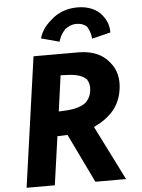

<svg xmlns="http://www.w3.org/2000/svg" viewBox="-68 -1146 890 1206"><g transform="rotate(-5 377.0 -543.5)"><path d="M377 -962 378 -966H382C399 -980 421 -991 451 -991C481 -991 504 -981 519 -965V-963V-962C537 -935 541 -902 541 -890L659 -919C660 -960 646 -996 624 -1024L619 -1031C587 -1070 534 -1094 466 -1094C399 -1094 341 -1071 299 -1032L290 -1024C258 -996 234 -963 222 -920L224 -919L336 -889C340 -901 349 -933 377 -962ZM324 -678H334C398 -677 457 -671 488 -637L489 -635V-634C500 -617 505 -594 501 -565C497 -537 487 -516 470 -498V-497L468 -495C426 -460 362 -455 303 -453H293ZM50 6 51 7H227L228 6L271 -299H281C294 -299 311 -300 330 -301H335L482 4L485 7H677L505 -336L515 -341V-342C543 -355 570 -371 594 -392L603 -400C645 -437 676 -487 686 -561C695 -624 682 -683 644 -728L638 -735C602 -779 545 -810 454 -812H166L165 -811ZM619 -1031H620Z"/></g></svg>

Font: Hussar Woodtype
Style: SeBdObl
Weight: 900
Foundry: Cannot Into Space Fonts
Version: Version 1.07